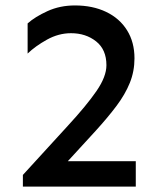

<svg xmlns="http://www.w3.org/2000/svg" viewBox="-20 -689 587 709"><path d="M64.5 0V-43Q162.1 -150.4 231 -225.1Q299.8 -299.8 336.4 -353Q373 -406.2 373 -448.2Q373 -505.9 335 -536.1Q296.9 -566.4 242.2 -566.4Q196.3 -566.4 153.3 -542.5Q110.4 -518.6 82 -491.2V-602.5Q109.4 -627 155.3 -647.9Q201.2 -668.9 256.8 -668.9Q322.3 -668.9 372.1 -645Q421.9 -621.1 449.2 -577.1Q476.6 -533.2 476.6 -473.6Q476.6 -425.8 459.5 -383.3Q442.4 -340.8 410.2 -297.9Q377.9 -254.9 333 -205.6Q288.1 -156.2 230.5 -93.8H481.4V0Z"/></svg>

Font: Sen Medium
Style: Regular
Weight: 500
Designer: Kosal Sen, Philatype
Foundry: Philatype
Version: Version 2.000;gftools[0.9.31]